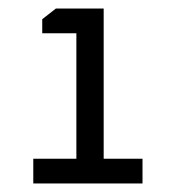

<svg xmlns="http://www.w3.org/2000/svg" viewBox="-20 -710 400 450"><path d="M58 -280V-338H159V-632H79V-665L111 -690H223V-338H314V-280Z"/></svg>

Font: Oxanium ExtraLight
Style: Regular
Weight: 400
Version: Version 2.000